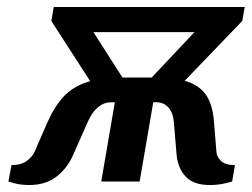

<svg xmlns="http://www.w3.org/2000/svg" viewBox="-20 -520 721 550"><path d="M64 10Q39 10 21.5 5Q4 0 4 0L13 -47Q40 -47 56 -58.5Q72 -70 79 -85L116 -170Q136 -215 162 -243Q188 -271 228.5 -284.5Q269 -298 330 -298H424Q486 -298 521.5 -284.5Q557 -271 573.5 -243Q590 -215 593 -170L600 -85Q601 -70 613.5 -58.5Q626 -47 653 -47L645 0Q645 0 625.5 5Q606 10 581 10Q535 10 512.5 -13.5Q490 -37 486 -75L478 -170Q476 -197 462.5 -212Q449 -227 429 -227H419L380 0H270L309 -227H299Q256 -227 231 -170L189 -75Q172 -37 141 -13.5Q110 10 64 10ZM247 -274 127 -460 134 -500H681L674 -460L495 -274H392L569 -462L583 -428H208L226 -462L346 -274Z"/></svg>

Font: Cuprum SemiBold
Style: Italic
Weight: 600
Italic angle: -10°
Version: Version 3.000